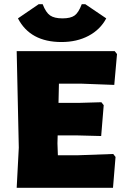

<svg xmlns="http://www.w3.org/2000/svg" viewBox="-20 -889 605 909"><path d="M384 -869 483 -802Q455 -749 399.5 -719.5Q344 -690 271 -690Q123 -690 65 -802L163 -869H182Q197 -830 217 -816Q237 -802 276 -802Q314 -802 333 -815.5Q352 -829 367 -869ZM516 -160 527 -146 515 0H59L69 -190L59 -647H523L534 -633L521 -487L362 -493H259L257 -402H356L460 -405L471 -391L459 -245L343 -248H253L252 -210L254 -154H350Z"/></svg>

Font: Alegreya Sans Black
Style: Regular
Weight: 900
Designer: Juan Pablo del Peral
Foundry: Huerta Tipografica
Version: Version 2.007